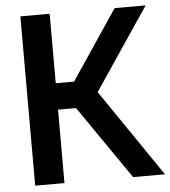

<svg xmlns="http://www.w3.org/2000/svg" viewBox="-53 -788 739 836"><g transform="rotate(-5 317.0 -370.0)"><path d="M495 0 273.5 -321H195V0H67V-740H195V-436.5H275L479 -740H614.5L373.5 -382L634.5 0Z"/></g></svg>

Font: Encode Sans Semi Condensed SmBd
Style: Regular
Weight: 600
Width: 4
Designer: Multiple Designers
Foundry: Impallari Type
Version: Version 2.000